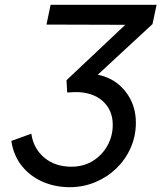

<svg xmlns="http://www.w3.org/2000/svg" viewBox="-20 -765 670 797"><path d="M269 12Q208 12 156 -11Q104 -34 70 -77Q36 -120 27 -180L110 -210Q119 -148 164 -110.5Q209 -73 276 -73Q327 -73 365.5 -97Q404 -121 426 -160.5Q448 -200 448 -247Q448 -303 412.5 -339.5Q377 -376 315 -382Q301 -383 285.5 -382.5Q270 -382 259 -381L256 -432L500 -662L173 -663L190 -745H630L613 -665L386 -455Q458 -440 501 -385Q544 -330 544 -256Q544 -200 522.5 -151.5Q501 -103 463.5 -66.5Q426 -30 376 -9Q326 12 269 12Z"/></svg>

Font: Plus Jakarta Display
Style: Italic
Weight: 400
Italic angle: -12°
Designer: Gumpita Rahayu
Foundry: Tokotype Studio
Version: Version 1.000